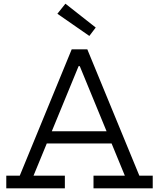

<svg xmlns="http://www.w3.org/2000/svg" viewBox="-20 -1019 860 1039"><path d="M613.5 -308.5V-242.5H209.5V-308.5ZM734 -68.5H806.5V0H486V-68.5H655.5L398.5 -693L445 -661H372L418.5 -693L161.5 -68.5H331V0H14V-68.5H87L368 -752H452.5ZM334 -999 290.5 -944.5 463.5 -824.5 498 -870Z"/></svg>

Font: Hepta Slab
Style: Regular
Weight: 400
Designer: Michael LaGattuta
Foundry: Michael LaGattuta
Version: Version 1.100